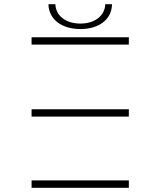

<svg xmlns="http://www.w3.org/2000/svg" viewBox="-20 -892 690 912"><path d="M130 0H592V-35H130ZM592 -338V-373H130V-338ZM592 -680V-715H130V-680ZM362 -754C448 -754 511 -798 512 -872H480C478 -816 429 -780 362 -780C294 -780 245 -816 243 -872H210C212 -798 275 -754 362 -754Z"/></svg>

Font: Montserrat-Alt1 ExtLt
Style: Regular
Weight: 200
Designer: Differentunic
Foundry: Differentunic
Version: Version 7.222